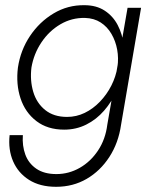

<svg xmlns="http://www.w3.org/2000/svg" viewBox="-20 -490 582 739"><path d="M17 30Q11 86 30.5 131Q50 176 92 202.5Q134 229 196 229Q261 229 313.5 198.5Q366 168 401 114Q436 60 446 -10L523 -460H471L393 -10Q386 46 357.5 89Q329 132 287 156Q245 180 197 180Q150 180 120 159.5Q90 139 77.5 105Q65 71 68 30ZM49 -230Q41 -166 59 -111.5Q77 -57 120 -24Q163 9 227 9Q273 9 312 -10.5Q351 -30 380.5 -64Q410 -98 429.5 -140.5Q449 -183 456 -230Q462 -274 456.5 -316.5Q451 -359 433 -393.5Q415 -428 383 -449Q351 -470 305 -470Q241 -471 186.5 -438.5Q132 -406 95.5 -351.5Q59 -297 49 -230ZM101 -230Q110 -283 139.5 -327Q169 -371 212.5 -396.5Q256 -422 307 -421Q342 -420 367.5 -403.5Q393 -387 409 -359.5Q425 -332 431 -299Q437 -266 432 -232Q426 -195 408.5 -160.5Q391 -126 364.5 -98.5Q338 -71 306 -55.5Q274 -40 238 -40Q187 -40 154 -66.5Q121 -93 108 -136.5Q95 -180 101 -230Z"/></svg>

Font: Jost Light
Style: Italic
Weight: 300
Italic angle: -5°
Version: Version 3.710